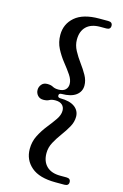

<svg xmlns="http://www.w3.org/2000/svg" viewBox="-129 -791 619 969"><g transform="rotate(15 180.5 -306.0)"><path d="M165 -305.5Q165 -294 179 -294Q228 -294 253.8 -275Q279.5 -256 279.5 -224Q279.5 -197 265 -171Q250.5 -145 231.2 -119Q212 -93 197.2 -65.8Q182.5 -38.5 182.5 -9Q182.5 34.5 207.5 59Q232.5 83.5 279.5 83.5H311.5Q333.5 83.5 333.5 103Q333.5 122 311 122H264.5Q180 122 137.8 85.8Q95.5 49.5 95.5 -7.5Q95.5 -46 112 -78.2Q128.5 -110.5 150.5 -138Q172.5 -165.5 189 -189.5Q205.5 -213.5 205.5 -236Q205.5 -255 193.2 -266.2Q181 -277.5 157.5 -277.5Q138.5 -277.5 127.2 -271Q116 -264.5 97 -264.5Q78 -264.5 67.2 -277Q56.5 -289.5 56.5 -305.5Q56.5 -321.5 67 -334.2Q77.5 -347 97 -347Q116 -347 127.2 -340.5Q138.5 -334 157.5 -334Q181 -334 193.2 -345.2Q205.5 -356.5 205.5 -375.5Q205.5 -397.5 189 -421.8Q172.5 -446 150.5 -473.5Q128.5 -501 112 -533Q95.5 -565 95.5 -603.5Q95.5 -660.5 137.8 -697Q180 -733.5 264.5 -733.5H311Q333.5 -733.5 333.5 -714Q333.5 -694.5 311.5 -694.5H279.5Q232.5 -694.5 207.5 -670.2Q182.5 -646 182.5 -602Q182.5 -573 197.2 -545.5Q212 -518 231.2 -492Q250.5 -466 265 -440Q279.5 -414 279.5 -387.5Q279.5 -355.5 253.8 -336.2Q228 -317 179 -317Q165 -317 165 -305.5Z"/></g></svg>

Font: Fraunces 72pt S050
Style: Regular
Weight: 400
Version: Version 1.000; ttfautohint (v1.8.3)